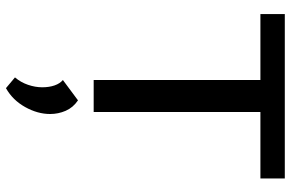

<svg xmlns="http://www.w3.org/2000/svg" viewBox="-190 -509 1000 661"><g transform="rotate(90 310.5 -178.0)"><path d="M255 0V-658H365V0ZM28 -574V-658H594V-574ZM283 302 246 271Q263 251 271.5 226Q280 201 280 177Q280 153 273.5 134.5Q267 116 255 106L325 54Q350 71 361 96.5Q372 122 372 150Q372 193 348 236Q324 279 283 302Z"/></g></svg>

Font: Ysabeau SemiBold
Style: Regular
Weight: 600
Designer: Christian Thalmann (Catharsis Fonts)
Version: Version 2.000;gftools[0.9.27.dev2+g8671c4b]